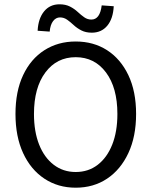

<svg xmlns="http://www.w3.org/2000/svg" viewBox="-20 -861 704 893"><path d="M332 12Q250 12 186.5 -30Q123 -72 87.5 -149Q52 -226 52 -331Q52 -436 87.5 -511.5Q123 -587 186.5 -627.5Q250 -668 332 -668Q415 -668 478 -627.5Q541 -587 577 -511.5Q613 -436 613 -331Q613 -226 577 -149Q541 -72 478 -30Q415 12 332 12ZM332 -61Q391 -61 434.5 -94.5Q478 -128 502 -188.5Q526 -249 526 -331Q526 -453 473 -524Q420 -595 332 -595Q244 -595 191 -524Q138 -453 138 -331Q138 -249 162 -188.5Q186 -128 230 -94.5Q274 -61 332 -61ZM407 -709Q379 -709 358.5 -719.5Q338 -730 322.5 -744.5Q307 -759 292 -769.5Q277 -780 259 -780Q240 -780 227 -763Q214 -746 211 -714L155 -718Q158 -775 185 -808Q212 -841 257 -841Q285 -841 305.5 -830.5Q326 -820 341.5 -805.5Q357 -791 372 -780.5Q387 -770 405 -770Q445 -770 453 -836L509 -832Q506 -774 479 -741.5Q452 -709 407 -709Z"/></svg>

Font: .
Style: 
Weight: 400
Designer: Paul D. Hunt, Dalton Maag
Foundry: Dalton Maag Ltd
Version: Version 1.200